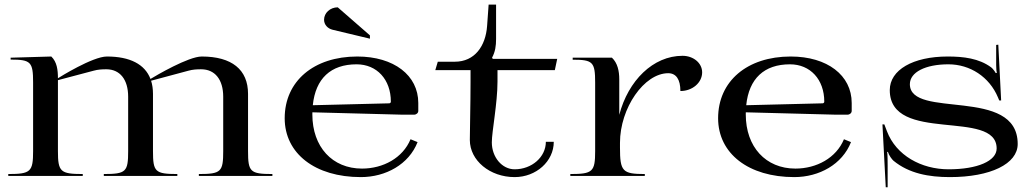

<svg xmlns="http://www.w3.org/2000/svg" viewBox="-20 -744 4381 812"><path d="M15 0H330V-8C235.5 -8 225 -17.6 225 -105V-405L376 -445C394.3 -450 410.6 -451 429.7 -451C487.4 -451 522 -407.5 522 -335V-105C522 -17.6 513.2 -8 419 -8V0H730V-8C635.8 -8 627 -17.6 627 -105V-347C627 -367.4 624.3 -386 619 -402.6L777 -445C795.3 -450 811.6 -451 830.7 -451C889 -451 924 -407.5 924 -335V-105C924 -17.6 915.2 -8 821 -8V0H1132V-8C1037.8 -8 1029 -17.6 1029 -105V-347C1029 -449.7 960.4 -505 833.1 -505C777 -505 640.1 -424.6 616.4 -410.1C592.7 -472.2 529.7 -505 432.1 -505C371.8 -505 231 -417 225 -413C225 -449 220.7 -482.1 197 -505L25 -500V-492C110.5 -492 120 -482.1 120 -395V-105C120 -17.6 109.5 -8 15 -8Z M1350.5 -660.4C1350.5 -640 1365.5 -623.3 1386.5 -618.2L1544.5 -580.4V-594.4L1408.4 -713C1376.4 -713 1350.5 -689.4 1350.5 -660.4ZM1184 -244C1184 -94.6 1312.8 5 1506 5C1611.8 5 1709.2 -49.1 1746 -143L1716.2 -155.1C1683.7 -76.1 1600.3 -31 1511 -31C1385.5 -31 1301 -122.6 1301 -260C1301 -263 1301 -266 1301.1 -269L1681 -259H1731C1740.9 -259 1749 -266.2 1749 -275V-308.5C1749 -425.5 1645.8 -505 1491 -505C1306.8 -505 1184 -400.6 1184 -244ZM1302.9 -299C1314.5 -411.8 1378.7 -472 1488 -472C1573.8 -472 1633 -407.9 1633 -314C1633 -310.2 1629.9 -307.1 1626 -307Z M1821 -447.5H1970V-399C1970 -300.8 1967 -196.5 1967 -152C1967 -65.3 2051.9 5 2156.5 5C2247.6 5 2322 -61.8 2322 -144.2H2288.5C2288.5 -80.1 2229.4 -28 2156.5 -28C2103.2 -28 2060 -79.1 2060 -142C2060 -188 2084 -306.6 2084 -399V-447.5H2326.5L2336.5 -495H2064L2061 -500C2074.6 -525.3 2078 -550.1 2078 -579V-724.5H2046.5L2040 -634C2033.9 -549.3 1987.7 -483 1903.5 -483H1831.5Z M2392 0H2707V-8C2612.5 -8 2602 -19.2 2602 -120V-140C2602 -287.2 2704.3 -434.4 2806.1 -434.4C2839.5 -434.4 2857.5 -408 2857.5 -359C2908.2 -359 2949.5 -394.4 2949.5 -438C2949.5 -477.7 2912.2 -508 2866.5 -508C2741.9 -508 2636.8 -403 2599 -258.4V-408C2599 -444.2 2591.7 -477.6 2568 -500H2402V-491.5C2487.5 -491.5 2497 -481.8 2497 -394.5V-105C2497 -17.7 2486.5 -8 2392 -8Z M3017 -244C3017 -94.6 3145.8 5 3339 5C3444.8 5 3542.2 -49.1 3579 -143L3549.2 -155.1C3516.7 -76.1 3433.3 -31 3344 -31C3218.5 -31 3134 -122.6 3134 -260C3134 -263 3134 -266 3134.1 -269L3514 -259H3564C3573.9 -259 3582 -266.2 3582 -275V-308.5C3582 -425.5 3478.8 -505 3324 -505C3139.8 -505 3017 -400.6 3017 -244ZM3135.9 -299C3147.5 -411.8 3211.7 -472 3321 -472C3406.8 -472 3466 -407.9 3466 -314C3466 -310.2 3462.9 -307.1 3459 -307Z M3712 -218 3726 48H3734V-43C3734 -56.5 3733.8 -92.5 3732 -101L3735 -102C3739 -87.5 3752.3 -69.5 3759 -64C3824.7 -10.1 3908.7 5 3997 5C4169.2 5 4284 -51 4284 -135C4284 -257.8 4170 -283.5 4056 -297.3C3942 -311.1 3828 -312.9 3828 -388C3828 -438.4 3893.2 -472 3991 -472C4082.5 -472 4164.2 -418.9 4200.5 -332.2L4206 -319H4214L4202 -555L4193 -554V-469C4193 -455 4194 -443 4196 -436L4191 -435C4190 -438 4179 -454 4172 -459C4120.5 -497.2 4055 -505 3988 -505C3841 -505 3743 -448.2 3743 -363C3743 -248.4 3856 -229.2 3969 -217.3C4082 -205.4 4195 -200.9 4195 -116C4195 -63.2 4113.8 -28 3992 -28C3876.2 -28 3769.8 -86.7 3731 -189L3720 -218Z"/></svg>

Font: Prida01
Style: Bold
Weight: 700
Designer: gluk
Foundry: gluk
Version: Version 00.072